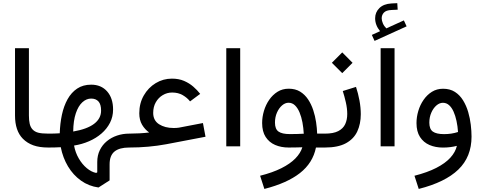

<svg xmlns="http://www.w3.org/2000/svg" viewBox="-20 -952 3108 1239"><path d="M76.9 -641V-206.7Q76.9 -108.3 127.5 -56.8Q155.6 -28.4 195.2 -14.2Q234.7 0 291.9 0H292.4V-89.7H291.9Q249.1 -89.7 226 -95.9Q202.9 -102.1 188.6 -118.3Q176.6 -132.1 171.6 -153.6Q166.6 -175.1 166.6 -206.7V-641Z M452.4 -103.3Q453.3 -173.9 469.4 -221.2Q485.4 -268.4 511.5 -292.1Q537.5 -315.9 568.2 -315.9Q598.7 -315.9 615.5 -297.2Q632.3 -278.6 632.3 -238.1Q632.3 -187 587 -152.8Q541.8 -118.6 452.4 -103.3ZM814 0V-89.7H813.5Q772.5 -89.7 735.4 -77.2Q698.2 -64.8 669.5 -40.9Q640.7 -17.1 624.2 16.8Q607.6 50.7 607.6 93.4V160L600.5 164Q569.6 157.8 540 133.1Q510.3 108.4 488.3 70.5Q466.2 32.6 457.9 -12.8Q509.1 -20.8 554.7 -40.6Q600.2 -60.3 635 -90.5Q669.8 -120.6 689.8 -159.7Q709.7 -198.8 709.7 -245.2Q709.7 -318.5 671.4 -362.1Q633.1 -405.6 568.2 -405.6Q515.7 -405.6 478.1 -380.5Q440.4 -355.4 416 -311.6Q391.7 -267.8 379.5 -211.2Q367.4 -154.6 365.6 -91.9Q347.7 -90.6 330.4 -90.2Q313 -89.7 292.5 -89.7Q274.2 -89.7 260.8 -76.6Q247.4 -63.4 247.4 -45.1Q247.4 -26.8 260.8 -13.4Q274.2 0 292.5 0Q314.3 0 333.3 -0.5Q352.2 -0.9 372.1 -2.1Q385.6 66.2 418.9 121.9Q452.3 177.6 502.5 213.4Q552.6 249.3 615.7 257.9L687.3 212V108.5Q687.3 51.6 718.9 25.8Q750.5 0 813.5 0Z M968.6 -223.4Q968.6 -262.8 985.6 -292.4Q1002.6 -322 1030.5 -338.4Q1058.3 -354.9 1090.9 -354.9Q1130.2 -354.9 1159.2 -338Q1188.3 -321.1 1206.5 -297.7L1271.8 -346.3Q1253.3 -370.2 1227.6 -392.7Q1201.8 -415.2 1167.8 -429.9Q1133.7 -444.6 1089.5 -444.6Q1032.8 -444.6 984.8 -415.5Q936.7 -386.4 907.8 -335.8Q878.8 -285.3 878.8 -220.9Q878.8 -177.8 896.7 -147.2Q914.6 -116.7 942.7 -97Q913.1 -93.4 879.8 -91.6Q846.4 -89.7 814 -89.7Q795.2 -89.7 782.2 -76.6Q769.2 -63.5 769.2 -45.1Q769.2 -26.7 782.2 -13.3Q795.2 0 814 0Q876.1 0 936.7 -5.4Q997.3 -10.9 1052.1 -21.1L1306.2 -69.6L1289.6 -158L1135.3 -128.4Q1127.3 -127 1118.3 -126.5Q1109.3 -126 1100.3 -126Q1044.3 -126 1006.4 -150.3Q968.6 -174.6 968.6 -223.4Z M1530 -7.9V-641H1440.2V-7.9Z M1940.2 -89.2Q1918.2 -87.9 1895.2 -87.3Q1872.3 -86.8 1849.4 -86.8Q1800.4 -86.8 1777.4 -102.9Q1754.4 -119.1 1754.4 -160.6Q1754.4 -196.2 1767.2 -225.3Q1780 -254.3 1800 -271.7Q1820.1 -289 1841.9 -289Q1865.9 -289 1883.4 -272.2Q1900.9 -255.3 1913 -226.6Q1925 -197.9 1931.7 -162.2Q1938.3 -126.5 1940.2 -89.2ZM2018.9 0H2076.4V-89.7H2026.6Q2025.6 -124.1 2019.8 -163.5Q2014 -203 2001.4 -241.2Q1988.8 -279.4 1968 -310.8Q1947.1 -342.1 1916.5 -360.9Q1885.8 -379.6 1843 -379.6Q1802.7 -379.6 1771.2 -360Q1739.6 -340.3 1717.3 -308Q1694.9 -275.6 1683.3 -236.4Q1671.6 -197.3 1671.6 -158.1Q1671.6 -103.2 1694.3 -68.2Q1716.9 -33.3 1755.6 -16.6Q1794.2 0 1842.3 0Q1864.6 0 1887.2 -0.5Q1909.9 -0.9 1931 -1.6Q1919.6 36.1 1886 70.6Q1852.4 105 1795.7 133.4Q1739.1 161.8 1658.5 182.1L1686 267.2Q1832.2 230 1915.6 164.8Q1999 99.5 2018.9 0Z M2277.3 -391.2 2192 -364.6Q2202.6 -331.4 2211.7 -291.9Q2220.8 -252.4 2220.8 -216.2Q2220.8 -179.3 2207.6 -150.8Q2194.3 -122.3 2162.9 -106Q2131.5 -89.7 2076.7 -89.7Q2058 -89.7 2044.8 -76.7Q2031.6 -63.7 2031.6 -45.1Q2031.6 -26.5 2044.8 -13.2Q2058 0 2076.7 0Q2161.4 0 2212.3 -27.7Q2263.1 -55.4 2285.7 -104.1Q2308.2 -152.8 2308.2 -215Q2308.2 -257.5 2299.7 -303.7Q2291.1 -349.9 2277.3 -391.2ZM2121.6 -546.8 2188.5 -480 2255.1 -546.8 2188.5 -613.9Z M2526.1 -7.9V-641H2436.3V-7.9ZM2397.1 -688 2603.9 -782 2586.2 -820.4 2473 -768.9Q2458.3 -783.4 2450.7 -801.3Q2443.1 -819.1 2443.1 -834Q2443.1 -855.6 2457.4 -870.8Q2471.8 -886 2505.6 -887.5L2546.3 -889.5L2543.7 -931.6L2505.6 -929.7Q2455.4 -926.8 2428.1 -899.7Q2400.8 -872.6 2400.8 -834Q2400.8 -789.6 2432.7 -750.8L2379.5 -726.7Z M2928.3 -10.8Q2919.1 29.7 2886 65.9Q2853 102 2795.5 131.4Q2738 160.9 2654.6 182.1L2682.1 267.2Q2852.9 224.1 2937.9 142Q3022.9 59.9 3022.9 -70.6Q3022.9 -105.6 3018 -147.1Q3013.1 -188.6 3001.2 -229.5Q2989.2 -270.4 2968.3 -304.4Q2947.4 -338.5 2915.7 -358.9Q2884 -379.3 2839.1 -379.3Q2798.8 -379.3 2767.3 -359.7Q2735.7 -340 2713.4 -307.6Q2691 -275.3 2679.4 -236.1Q2667.7 -197 2667.7 -157.8Q2667.7 -102.9 2690.4 -67.9Q2713 -33 2751.6 -16.3Q2790.3 0.3 2838.4 0.3Q2862.9 0.3 2885.6 -2.6Q2908.4 -5.5 2928.3 -10.8ZM2935.7 -100.2Q2914.6 -93.4 2892.5 -89.9Q2870.5 -86.5 2845.5 -86.5Q2796.4 -86.5 2773.5 -102.6Q2750.5 -118.8 2750.5 -160.3Q2750.5 -195.9 2763.3 -224.9Q2776.1 -254 2796.1 -271.4Q2816.2 -288.7 2838 -288.7Q2860.8 -288.7 2877.8 -273.5Q2894.9 -258.4 2906.8 -231.9Q2918.7 -205.5 2925.9 -171.5Q2933.2 -137.5 2935.7 -100.2Z"/></svg>

Font: Estedad-VF-FD Black
Style: Regular
Weight: 900
Designer: Amin Abedi
Version: Version 4.000